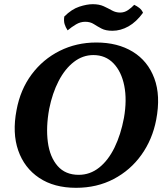

<svg xmlns="http://www.w3.org/2000/svg" viewBox="-20 -888 782 917"><path d="M343 9Q238 9 167 -38.5Q96 -86 67 -169.5Q38 -253 59 -362Q77 -460 131 -532.5Q185 -605 265 -645Q345 -685 440 -685Q542 -685 614 -641Q686 -597 717 -514Q748 -431 726 -316Q708 -222 655.5 -148.5Q603 -75 523 -33Q443 9 343 9ZM356 -53Q410 -53 453.5 -87.5Q497 -122 527 -183.5Q557 -245 572 -325Q587 -411 573.5 -478.5Q560 -546 522 -585.5Q484 -625 426 -625Q375 -625 332.5 -592Q290 -559 260 -501Q230 -443 215 -368Q199 -281 208.5 -209.5Q218 -138 255 -95.5Q292 -53 356 -53ZM517 -741Q485 -741 465 -751.5Q445 -762 428 -773Q411 -784 387 -784Q364 -784 343 -771.5Q322 -759 303 -743Q293 -758 288.5 -773Q284 -788 287 -809Q322 -844 358.5 -856Q395 -868 423 -868Q454 -868 475.5 -858Q497 -848 515 -838Q533 -828 554 -828Q574 -828 591 -839.5Q608 -851 621 -865Q634 -859 645.5 -850Q657 -841 663 -827Q631 -783 593.5 -762Q556 -741 517 -741Z"/></svg>

Font: Vollkorn
Style: Bold Italic
Weight: 700
Italic angle: -11°
Designer: Friedrich Althausen
Foundry: Friedrich Althausen
Version: Version 5.000; ttfautohint (v1.8.3)